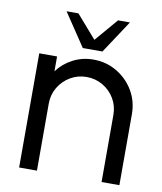

<svg xmlns="http://www.w3.org/2000/svg" viewBox="-80 -764 699 828"><g transform="rotate(10 269.5 -349.5)"><path d="M499 -310.5V0H421V-293.5Q421 -333 402 -365Q383 -397 350.8 -416Q318.5 -435 279.5 -435Q240.5 -435 208.5 -416Q176.5 -397 157.2 -365Q138 -333 138 -293.5V0H60V-500H138V-435Q164.5 -471 205.8 -492.5Q247 -514 295.5 -514Q352 -514 398.2 -486.5Q444.5 -459 471.8 -413Q499 -367 499 -310.5ZM241 -555 144.5 -699H196.5L284 -598.5L370 -699H422L327 -555Z"/></g></svg>

Font: Urbanist
Style: Regular
Weight: 400
Designer: Corey Hu
Foundry: Corey Hu
Version: Version 1.330; ttfautohint (v1.8.4.7-5d5b)